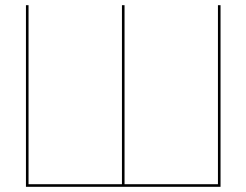

<svg xmlns="http://www.w3.org/2000/svg" viewBox="-20 -720 949 740"><path d="M820 -10H460V-700H450V-10H90V-700H80V0H830V-700H820Z"/></svg>

Font: Jost Thin
Style: Regular
Weight: 250
Version: Version 3.710